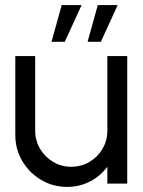

<svg xmlns="http://www.w3.org/2000/svg" viewBox="-20 -720 559 753"><path d="M40 -190.5V-500H118V-207.5Q118 -168.5 137.2 -136.2Q156.5 -104 188.5 -85Q220.5 -66 259.5 -66Q298.5 -66 330.8 -85Q363 -104 382 -136.2Q401 -168.5 401 -207.5V-500H479V0H401V-66Q374.5 -30 333.2 -8.5Q292 13 243.5 13Q187.5 13 141.2 -14.5Q95 -42 67.5 -88.2Q40 -134.5 40 -190.5ZM323.5 -556 363.5 -700H441.5L375.5 -556ZM182 -556 222 -700H300L234 -556Z"/></svg>

Font: Urbanist
Style: Regular
Weight: 400
Designer: Corey Hu
Foundry: Corey Hu
Version: Version 1.330; ttfautohint (v1.8.4.7-5d5b)